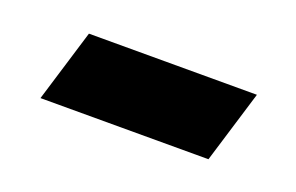

<svg xmlns="http://www.w3.org/2000/svg" viewBox="-34 -381 447 290"><g transform="rotate(20 189.5 -236.0)"><path d="M73.5 -294H343.5L308 -177.5H38Z"/></g></svg>

Font: Newsreader ExtraBold
Style: Italic
Weight: 800
Italic angle: -17°
Designer: Hugues Gentile
Foundry: Production Type
Version: Version 1.003